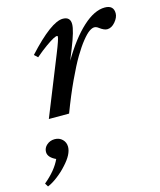

<svg xmlns="http://www.w3.org/2000/svg" viewBox="-185 -534 773 930"><g transform="rotate(-15 201.0 -69.0)"><path d="M27.8 0 147 -296.9Q173.3 -362.3 173.3 -374.5Q173.3 -378.4 168.9 -378.4Q163.6 -378.4 150.4 -371.6Q137.2 -364.7 111.6 -346.7Q85.9 -328.6 55.2 -302.2L38.1 -318.4Q160.2 -451.7 218.3 -451.7Q255.9 -451.7 255.9 -415Q255.9 -383.3 223.1 -301.3L200.7 -245.6Q258.3 -343.3 317.4 -397.5Q376.5 -451.7 428.7 -451.7Q473.1 -451.7 473.1 -411.1Q473.1 -390.6 454.6 -368.7Q436 -346.7 414.1 -346.7Q398.4 -346.7 376.5 -363.3Q365.7 -372.1 355 -372.1Q344.2 -372.1 329.6 -362.1Q314.9 -352.1 293.2 -325.2Q271.5 -298.3 247.6 -258.1Q223.6 -217.8 192.4 -150.9Q161.1 -84 129.4 0ZM-60.5 314.5 -70.8 297.4Q-11.2 248 12.2 196.3Q-26.9 178.2 -26.9 150.9Q-26.9 130.4 -10.3 116Q6.3 101.6 29.3 101.6Q52.7 101.6 67.9 116.7Q83 131.8 83 153.8Q83 191.4 38.6 239.3Q17.6 263.2 -10.3 284.4Q-38.1 305.7 -60.5 314.5Z"/></g></svg>

Font: Elstob 10pt SemiBold
Style: Italic
Weight: 600
Italic angle: -20°
Designer: Peter S. Baker
Version: Version 1.015